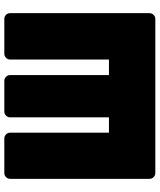

<svg xmlns="http://www.w3.org/2000/svg" viewBox="55 -795 740 890"><g transform="rotate(-90 425.0 -350.0)"><path d="M41 -27V-673Q41 -684 49 -692Q57 -700 68 -700H228Q239 -700 247 -692Q255 -684 255 -673V-215H326V-673Q326 -684 334 -692Q342 -700 353 -700H495Q506 -700 514 -692Q522 -684 522 -673V-215H594V-673Q594 -684 602 -692Q610 -700 621 -700H782Q793 -700 801 -692.5Q809 -685 809 -673V-27Q809 -16 801 -8Q793 0 782 0H68Q57 0 49 -8Q41 -16 41 -27Z"/></g></svg>

Font: Rubik Mono One
Style: Regular
Weight: 400
Designer: Hubert and Fischer with Elvire Volk Leonovitch (Cyrillic Expansion: Cyreal)
Foundry: Hubert and Fischer with Elvire Volk Leonovitch
Version: Version 2.000